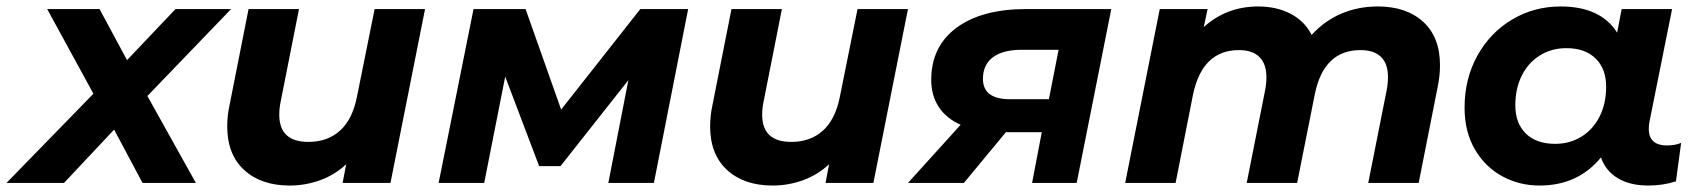

<svg xmlns="http://www.w3.org/2000/svg" viewBox="-73 -566 5263 594"><path d="M383 -269 533 0H368L280 -165L125 0H-53L216 -276L73 -538H235L320 -380L470 -538H642Z M1242 -538 1135 0H987L998 -58Q963 -25 917.5 -8.5Q872 8 823 8Q735 8 682.5 -40Q630 -88 630 -175Q630 -208 637 -240L696 -538H852L795 -250Q791 -231 791 -211Q791 -127 881 -127Q940 -127 978.5 -161.5Q1017 -196 1031 -265L1086 -538Z M2056 -538 1950 0H1809L1871 -318L1661 -52H1595L1490 -329L1425 0H1284L1392 -538H1553L1663 -227L1908 -538Z M2736 -538 2629 0H2481L2492 -58Q2457 -25 2411.5 -8.5Q2366 8 2317 8Q2229 8 2176.5 -40Q2124 -88 2124 -175Q2124 -208 2131 -240L2190 -538H2346L2289 -250Q2285 -231 2285 -211Q2285 -127 2375 -127Q2434 -127 2472.5 -161.5Q2511 -196 2525 -265L2580 -538Z M3365 -538 3258 0H3120L3150 -157H3039L2909 0H2736L2899 -180Q2854 -200 2831 -235.5Q2808 -271 2808 -319Q2808 -422 2886 -480Q2964 -538 3102 -538ZM2968 -322Q2968 -259 3052 -259H3172L3202 -412H3088Q3030 -412 2999 -389Q2968 -366 2968 -322Z M4382 -364Q4382 -332 4375 -298L4316 0H4160L4217 -287Q4221 -307 4221 -328Q4221 -369 4199.5 -390Q4178 -411 4136 -411Q4023 -411 3995 -276L3940 0H3784L3841 -287Q3845 -307 3845 -327Q3845 -368 3823.5 -389.5Q3802 -411 3760 -411Q3647 -411 3618 -274L3564 0H3408L3515 -538H3663L3651 -482Q3721 -546 3820 -546Q3876 -546 3919.5 -523.5Q3963 -501 3985 -458Q4024 -501 4076 -523.5Q4128 -546 4190 -546Q4278 -546 4330 -498.5Q4382 -451 4382 -364Z M5128 -124 5112 -5Q5072 8 5027 8Q4969 8 4931.5 -15Q4894 -38 4880 -79Q4809 8 4690 8Q4627 8 4574 -21Q4521 -50 4489.5 -104.5Q4458 -159 4458 -233Q4458 -322 4497.5 -393.5Q4537 -465 4605 -505.5Q4673 -546 4755 -546Q4879 -546 4930 -465L4944 -538H5100L5030 -189Q5028 -181 5028 -167Q5028 -141 5042.5 -128.5Q5057 -116 5083 -116Q5110 -116 5128 -124ZM4896 -298Q4896 -353 4863.5 -385Q4831 -417 4773 -417Q4727 -417 4691 -394.5Q4655 -372 4635 -332Q4615 -292 4615 -240Q4615 -185 4647.5 -153Q4680 -121 4738 -121Q4784 -121 4820 -143.5Q4856 -166 4876 -206Q4896 -246 4896 -298Z"/></svg>

Font: Montserrat Alternates
Style: Bold Italic
Weight: 700
Italic angle: -11.3°
Designer: Julieta Ulanovsky
Foundry: Julieta Ulanovsky
Version: Version 7.200